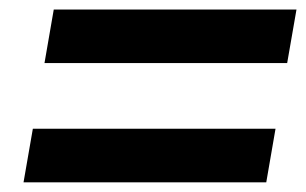

<svg xmlns="http://www.w3.org/2000/svg" viewBox="-20 -543 628 394"><path d="M28.3 -168.9 47.4 -278.8H545.4L526.4 -168.9ZM71.3 -413.6 90.3 -523.4H588.4L569.3 -413.6Z"/></svg>

Font: CaskaydiaCove NFP SemiBold
Style: Italic
Weight: 600
Italic angle: -10°
Designer: Aaron Bell
Foundry: Saja Typeworks
Version: Version 2111.001; VTT 6.35;Nerd Fonts 3.1.1